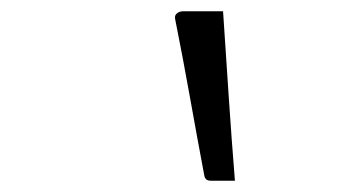

<svg xmlns="http://www.w3.org/2000/svg" viewBox="-20 -740 640 340"><path d="M375 -720Q380 -645 385 -569.5Q390 -494 396 -420H353Q344 -420 342 -428Q329 -497 316.5 -567Q304 -637 290 -707Q289 -713 293.5 -716.5Q298 -720 304 -720Z"/></svg>

Font: Recursive Mn Lnr St Lt
Style: Italic
Weight: 300
Italic angle: -15°
Monospace: yes
Version: Version 1.079;hotconv 1.0.112;makeotfexe 2.5.65598; ttfautoh